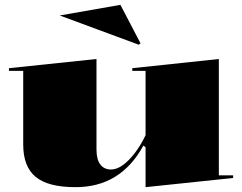

<svg xmlns="http://www.w3.org/2000/svg" viewBox="-20 -759 1001 794"><path d="M292 15Q179 15 127.5 -27.5Q76 -70 76 -161V-466H17V-477L379 -515V-141Q379 -99 395 -78.5Q411 -58 439 -58Q463 -58 488.5 -76.5Q514 -95 538.5 -127.5Q563 -160 582 -200V-466H527V-477L885 -515V-34H944V-23L582 15V-150L573 -157Q526 -71 456 -28Q386 15 292 15ZM554 -574 227 -695 478 -739 561 -580Z"/></svg>

Font: Kalnia SemiExpanded SemiBold
Style: Regular
Weight: 600
Width: 6
Designer: Frida Medrano
Foundry: Frida Medrano
Version: Version 1.105